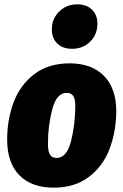

<svg xmlns="http://www.w3.org/2000/svg" viewBox="-20 -845 569 885"><path d="M13 -202Q13 -295 43.5 -375Q74 -455 139 -504Q204 -553 301 -553Q402 -553 459 -495.5Q516 -438 516 -331Q515 -237 484.5 -157.5Q454 -78 389 -29Q324 20 227 20Q126 20 69.5 -37Q13 -94 13 -202ZM327 -357Q327 -389 317.5 -403Q308 -417 287 -417Q241 -417 221 -341.5Q201 -266 201 -182Q201 -147 210.5 -132Q220 -117 241 -117Q288 -117 307.5 -194.5Q327 -272 327 -357ZM219 -709Q219 -759 253 -792Q287 -825 336 -825Q379 -825 404 -800.5Q429 -776 429 -736Q429 -686 395.5 -653Q362 -620 312 -620Q269 -620 244 -644.5Q219 -669 219 -709Z"/></svg>

Font: Fira Sans Condensed Black
Style: Italic
Weight: 900
Width: 3
Italic angle: -8°
Designer: Carrois Corporate & Edenspiekermann AG
Foundry: Carrois Corporate GbR & Edenspiekermann AG
Version: Version 4.203